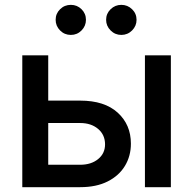

<svg xmlns="http://www.w3.org/2000/svg" viewBox="-20 -775 800 795"><path d="M179.7 -358.4H312Q412.6 -358.4 467.3 -308.6Q522 -258.8 522 -180.2Q522 -128.9 497.3 -88.1Q472.7 -47.4 425.8 -23.7Q378.9 0 312 0H72.3V-545.9H179.7ZM179.7 -265.6V-92.8H312Q357.4 -92.8 386.2 -116.2Q415 -139.6 415 -177.2Q415 -216.8 386.2 -241.2Q357.4 -265.6 312 -265.6ZM580.1 0V-545.9H687.5V0ZM273.4 -630.4Q247.1 -630.4 228.8 -648.9Q210.4 -667.5 210.4 -692.9Q210.4 -718.8 228.8 -736.8Q247.1 -754.9 273.4 -754.9Q299.3 -754.9 317.6 -736.8Q335.9 -718.8 335.9 -692.9Q335.9 -667.5 317.6 -648.9Q299.3 -630.4 273.4 -630.4ZM482.4 -630.4Q456.5 -630.4 438 -648.9Q419.4 -667.5 419.4 -692.9Q419.4 -718.8 438 -736.8Q456.5 -754.9 482.4 -754.9Q508.3 -754.9 526.9 -736.8Q545.4 -718.8 545.4 -692.9Q545.4 -667.5 526.9 -648.9Q508.3 -630.4 482.4 -630.4Z"/></svg>

Font: Inter Medium
Style: Regular
Weight: 500
Designer: Rasmus Andersson
Foundry: rsms
Version: Version 4.001;git-9221beed3